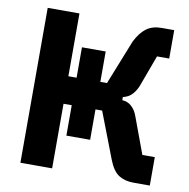

<svg xmlns="http://www.w3.org/2000/svg" viewBox="-79 -775 840 852"><g transform="rotate(10 341.5 -349.0)"><path d="M68 0V-698H211V-415H248V-552H355V-415H385L465 -616Q486 -658 513 -678Q540 -698 581 -698H638V-570H583L531 -429Q522 -406 506.5 -389Q491 -372 465 -366V-352Q489 -351 507 -335Q525 -319 535 -290L595 -128H651V0H578Q539 0 511.5 -17Q484 -34 465 -83L385 -291H355V-154H248V-291H211V0Z"/></g></svg>

Font: IBM Plex Sans Condensed
Style: Bold
Weight: 700
Width: 3
Designer: Mike Abbink, Paul van der Laan, Pieter van Rosmalen
Foundry: Bold Monday
Version: Version 3.201